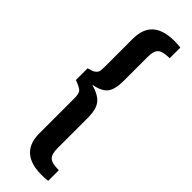

<svg xmlns="http://www.w3.org/2000/svg" viewBox="-311 -778 954 954"><g transform="rotate(45 165.5 -301.0)"><path d="M292 -768V-693Q244 -693 227 -677.5Q210 -662 210 -621V-458Q211 -395 190.5 -366.5Q170 -338 113 -328Q171 -311 192 -283.5Q213 -256 214 -202V19Q214 60 231 75Q248 90 296 90V165Q98 186 98 29V-218Q98 -252 87 -262.5Q76 -273 39 -287V-369Q62 -376 67.5 -378Q73 -380 82 -388Q91 -396 92.5 -407.5Q94 -419 94 -442V-632Q94 -789 292 -768Z"/></g></svg>

Font: Exo 2 Semi Bold
Style: Regular
Weight: 600
Designer: Natanael Gama
Version: Version 1.001;PS 001.001;hotconv 1.0.88;makeotf.lib2.5.64775